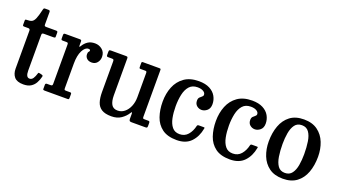

<svg xmlns="http://www.w3.org/2000/svg" viewBox="-56 -1154 2936 1654"><g transform="rotate(20 1411.5 -327.0)"><path d="M317.5 -105.5Q310 -74.5 295.2 -47.5Q280.5 -20.5 254.2 -4Q228 12.5 185.5 12.5Q127 12.5 102.5 -16.8Q78 -46 78 -93V-440.5Q78 -458 62 -458H27Q16.5 -458 13.2 -460.5Q10 -463 10 -473V-506Q10 -516 12.8 -518Q15.5 -520 25.5 -520Q53.5 -520 70 -527.5Q86.5 -535 98.5 -562.5Q110.5 -590 124.5 -650.5Q126.5 -659 129 -662.2Q131.5 -665.5 142.5 -665.5H172.5Q186 -665.5 186 -651V-536Q186 -525.5 190.5 -522.8Q195 -520 205 -520H293Q302.5 -520 305.8 -517Q309 -514 309 -504V-470.5Q309 -461.5 305.2 -459.8Q301.5 -458 292.5 -458H206Q196 -458 191 -455.2Q186 -452.5 186 -441.5V-113.5Q186 -52.5 219.5 -52.5Q239.5 -52.5 251.8 -71.2Q264 -90 272 -118Q274 -126 277.5 -126.8Q281 -127.5 289.5 -125.5L309 -120.5Q320.5 -117.5 317.5 -105.5Z M427.5 -438.5Q427.5 -450.5 424.5 -454.2Q421.5 -458 409.5 -458H378Q367 -458 364.8 -461.8Q362.5 -465.5 362.5 -476.5V-502Q362.5 -513 365.5 -516.5Q368.5 -520 379 -520H509.5Q518.5 -520 523 -517.5Q527.5 -515 527.5 -505.5V-471.5Q527.5 -458.5 530 -457.2Q532.5 -456 539.5 -467.5Q556.5 -496 582.5 -513.8Q608.5 -531.5 647.5 -531.5Q685.5 -531.5 714.5 -507.5Q743.5 -483.5 743.5 -441.5Q743.5 -411 725 -388.5Q706.5 -366 675 -366Q646.5 -366 630 -381.5Q613.5 -397 613.5 -421Q613.5 -438 620.2 -444.2Q627 -450.5 627 -457.5Q627 -468 609.5 -468Q580 -468 557.2 -424Q534.5 -380 534.5 -304V-82Q534.5 -70.5 536.8 -66.2Q539 -62 551 -62H588.5Q597.5 -62 599.5 -58.2Q601.5 -54.5 601.5 -45V-16Q601.5 -7 599.2 -3.5Q597 0 588 0H377.5Q370 0 366.2 -1.8Q362.5 -3.5 362.5 -11V-48Q362.5 -62 377 -62H407Q418.5 -62 423 -65.2Q427.5 -68.5 427.5 -79.5Z M846.5 -157.5V-438Q846.5 -450.5 843 -454.2Q839.5 -458 829 -458H796Q786 -458 782.5 -460.8Q779 -463.5 779 -474V-499.5Q779 -513 782.2 -516.5Q785.5 -520 799 -520H934Q945 -520 948.5 -516.8Q952 -513.5 952 -503.5V-166.5Q952 -113 969 -83.2Q986 -53.5 1026 -53.5Q1061.5 -53.5 1089 -76Q1116.5 -98.5 1132.2 -136.2Q1148 -174 1148 -220V-440.5Q1148 -451 1145 -454.5Q1142 -458 1134.5 -458H1092Q1084 -458 1081.2 -460.5Q1078.5 -463 1078.5 -473.5V-506Q1078.5 -515 1080.8 -517.5Q1083 -520 1091 -520H1240Q1250.5 -520 1252.5 -517Q1254.5 -514 1254.5 -503.5V-80.5Q1254.5 -68 1257.8 -65Q1261 -62 1271.5 -62H1304.5Q1313 -62 1316.2 -58.8Q1319.5 -55.5 1319.5 -44.5V-20Q1319.5 -8 1316.5 -4Q1313.5 0 1302 0H1175Q1162 0 1156.8 -4.5Q1151.5 -9 1151.5 -24V-64.5Q1151.5 -79 1149 -81.8Q1146.5 -84.5 1138.5 -72Q1118 -38.5 1081.8 -13.5Q1045.5 11.5 992 11.5Q934.5 11.5 902.8 -8.5Q871 -28.5 858.8 -66.2Q846.5 -104 846.5 -157.5Z M1365.5 -259Q1365.5 -334 1390.5 -395.8Q1415.5 -457.5 1467.5 -494.5Q1519.5 -531.5 1601 -531.5Q1660.5 -531.5 1699.8 -511Q1739 -490.5 1758 -456.8Q1777 -423 1777 -384Q1777 -345 1753.5 -325.5Q1730 -306 1704.5 -306Q1679.5 -306 1660 -322.2Q1640.5 -338.5 1640.5 -368.5Q1640.5 -389 1650.5 -399.2Q1660.5 -409.5 1670.5 -416.8Q1680.5 -424 1680.5 -435.5Q1680.5 -454 1660.2 -466Q1640 -478 1607.5 -478Q1559.5 -478 1532.8 -447.8Q1506 -417.5 1495.2 -367.8Q1484.5 -318 1484.5 -260.5Q1484.5 -203 1494.2 -154Q1504 -105 1528.5 -75Q1553 -45 1597 -45Q1644 -45 1673 -78.5Q1702 -112 1713.5 -163Q1716 -173 1729 -173H1771.5Q1780 -173 1781.5 -171.2Q1783 -169.5 1781.5 -163Q1767.5 -85.5 1721 -37Q1674.5 11.5 1590.5 11.5Q1506 11.5 1456.8 -25.2Q1407.5 -62 1386.5 -123.2Q1365.5 -184.5 1365.5 -259Z M1853.5 -259Q1853.5 -334 1878.5 -395.8Q1903.5 -457.5 1955.5 -494.5Q2007.5 -531.5 2089 -531.5Q2148.5 -531.5 2187.8 -511Q2227 -490.5 2246 -456.8Q2265 -423 2265 -384Q2265 -345 2241.5 -325.5Q2218 -306 2192.5 -306Q2167.5 -306 2148 -322.2Q2128.5 -338.5 2128.5 -368.5Q2128.5 -389 2138.5 -399.2Q2148.5 -409.5 2158.5 -416.8Q2168.5 -424 2168.5 -435.5Q2168.5 -454 2148.2 -466Q2128 -478 2095.5 -478Q2047.5 -478 2020.8 -447.8Q1994 -417.5 1983.2 -367.8Q1972.5 -318 1972.5 -260.5Q1972.5 -203 1982.2 -154Q1992 -105 2016.5 -75Q2041 -45 2085 -45Q2132 -45 2161 -78.5Q2190 -112 2201.5 -163Q2204 -173 2217 -173H2259.5Q2268 -173 2269.5 -171.2Q2271 -169.5 2269.5 -163Q2255.5 -85.5 2209 -37Q2162.5 11.5 2078.5 11.5Q1994 11.5 1944.8 -25.2Q1895.5 -62 1874.5 -123.2Q1853.5 -184.5 1853.5 -259Z M2341.5 -249.5Q2341.5 -329.5 2365 -393.2Q2388.5 -457 2437.5 -494.2Q2486.5 -531.5 2564 -531.5Q2641 -531.5 2690.2 -495.2Q2739.5 -459 2763 -399.5Q2786.5 -340 2786.5 -270Q2786.5 -190 2763 -126.2Q2739.5 -62.5 2690.2 -25.5Q2641 11.5 2564 11.5Q2486.5 11.5 2437.5 -24.5Q2388.5 -60.5 2365 -120Q2341.5 -179.5 2341.5 -249.5ZM2461 -270Q2461 -207.5 2469.2 -155.5Q2477.5 -103.5 2499.5 -72.5Q2521.5 -41.5 2564 -41.5Q2606 -41.5 2628.2 -71.8Q2650.5 -102 2658.5 -149.8Q2666.5 -197.5 2666.5 -250Q2666.5 -312.5 2658.5 -364.5Q2650.5 -416.5 2628.2 -447.5Q2606 -478.5 2564 -478.5Q2521.5 -478.5 2499.5 -448.2Q2477.5 -418 2469.2 -370.2Q2461 -322.5 2461 -270Z"/></g></svg>

Font: Besley* Narrow Medium
Style: Regular
Weight: 500
Width: 4
Designer: Owen Earl
Foundry: indestructible type*
Version: Version 3.000; ttfautohint (v1.8.3)